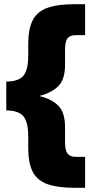

<svg xmlns="http://www.w3.org/2000/svg" viewBox="-20 -775 476 918"><path d="M337 123Q256 123 207 105.5Q158 88 136.5 46.5Q115 5 115 -67V-122Q115 -193 91 -220Q67 -247 10 -247V-385Q67 -385 91 -412Q115 -439 115 -510V-565Q115 -637 136.5 -678.5Q158 -720 207 -737.5Q256 -755 337 -755H387V-607H343Q315 -607 303 -592Q291 -577 291 -536V-465Q291 -395 258.5 -363Q226 -331 171 -317V-315Q226 -302 258.5 -270Q291 -238 291 -167V-96Q291 -56 303 -40.5Q315 -25 343 -25H387V123Z"/></svg>

Font: Protest Strike
Style: Regular
Weight: 400
Designer: Octavio Pardo
Foundry: Ashler Design
Version: Version 2.005; ttfautohint (v1.8.4.7-5d5b)